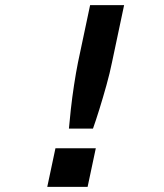

<svg xmlns="http://www.w3.org/2000/svg" viewBox="-20 -730 640 750"><path d="M249.2 -227.6Q251.8 -258.4 256.8 -303.7Q261.8 -349 269.2 -397.5Q276.6 -446 284.6 -486L332 -710H464.8L417.4 -486Q409.4 -446 395.9 -397.5Q382.4 -349 368.3 -303.7Q354.2 -258.4 343.2 -227.6ZM164.6 0 196.6 -150.8H354.2L322.2 0Z"/></svg>

Font: Geist Mono
Style: Italic
Weight: 400
Italic angle: -12°
Monospace: yes
Designer: Basement.studio, Andrés Briganti, Mateo Zaragoza
Foundry: Basement.studio, Vercel, Andrés Briganti, Guido Ferreyra, Mateo Zaragoza
Version: Version 1.500